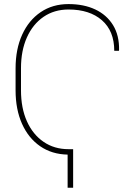

<svg xmlns="http://www.w3.org/2000/svg" viewBox="-20 -741 646 933"><path d="M308.6 171.4V10.3Q231.9 8.8 175 -30.5Q118.2 -69.8 86.9 -139.6Q55.7 -209.5 55.7 -302.2V-408.7Q55.7 -502 87.6 -572.3Q119.6 -642.6 177.5 -681.9Q235.4 -721.2 313 -721.2Q387.2 -721.2 442.9 -695.1Q498.5 -668.9 529.3 -618.9Q560.1 -568.8 558.6 -497.1L557.6 -494.1H535.2Q535.2 -590.3 475.3 -642.6Q415.5 -694.8 313 -694.8Q243.7 -694.8 191.7 -659.2Q139.6 -623.5 110.8 -559.3Q82 -495.1 82 -409.7V-302.2Q82 -215.8 110.8 -151.6Q139.6 -87.4 191.7 -51.8Q243.7 -16.1 313 -16.1H335.4V171.4Z"/></svg>

Font: Roboto Slab LO Thin
Style: Regular
Weight: 250
Designer: Google
Version: Version 2.00;September 28, 2018;FontCreator 11.5.0.2427 64-b